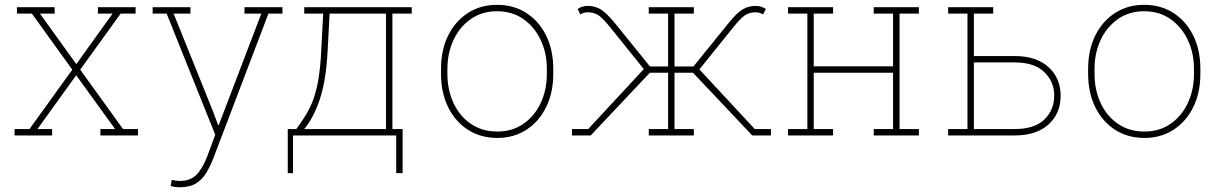

<svg xmlns="http://www.w3.org/2000/svg" viewBox="-20 -558 5016 791"><path d="M40 0V-26.4H101.6L277.8 -271L111.3 -502H49.8V-528.3H205.1V-502H144.5L294.4 -293.9L443.8 -502H383.3V-528.3H538.6V-502H477.1L310.5 -271L486.8 -26.4H548.3V0H393.6V-26.4H454.1L293.9 -248L134.3 -26.4H194.8V0Z M720.2 213.4Q697.8 213.4 683.1 208L687.5 183.1Q692.9 184.6 703.6 186Q714.4 187.5 720.2 187.5Q765.1 187.5 790.3 161.1Q815.4 134.8 835 83L866.7 -2.9L666.5 -502H608.9V-528.3H764.6V-502H695.3L858.9 -95.7L878.4 -43H881.3L1056.6 -502H987.3V-528.3H1143.6V-502H1085.9L861.3 87.9Q847.2 125 830.3 153.3Q813.5 181.6 787.6 197.5Q761.7 213.4 720.2 213.4Z M1165.5 155.3V-26.4H1200.7Q1223.1 -56.6 1240.7 -85.4Q1258.3 -114.3 1271 -149.2Q1283.7 -184.1 1291.7 -231.2Q1299.8 -278.3 1303.2 -344.7L1311.5 -502H1233.4V-528.3H1676.3V-502H1596.7V-26.4H1638.7V155.3H1612.3V0H1187V155.3ZM1233.4 -26.4H1570.3V-502H1337.9L1329.6 -344.7Q1323.2 -227.1 1298.1 -150.6Q1272.9 -74.2 1233.4 -26.4Z M2028.8 10.3Q1960 10.3 1907.7 -23.4Q1855.5 -57.1 1826.2 -116.7Q1796.9 -176.3 1796.9 -253.9V-274.4Q1796.9 -352.1 1826.2 -411.4Q1855.5 -470.7 1907.5 -504.4Q1959.5 -538.1 2027.8 -538.1Q2096.7 -538.1 2148.7 -504.4Q2200.7 -470.7 2230 -411.4Q2259.3 -352.1 2259.3 -274.4V-253.9Q2259.3 -176.3 2230 -116.7Q2200.7 -57.1 2148.7 -23.4Q2096.7 10.3 2028.8 10.3ZM2028.8 -16.1Q2090.8 -16.1 2136.7 -48.1Q2182.6 -80.1 2207.8 -134Q2232.9 -188 2232.9 -253.9V-274.4Q2232.9 -339.4 2207.5 -393.3Q2182.1 -447.3 2136 -479.5Q2089.8 -511.7 2027.8 -511.7Q1965.8 -511.7 1919.7 -479.5Q1873.5 -447.3 1848.4 -393.3Q1823.2 -339.4 1823.2 -274.4V-253.9Q1823.2 -187.5 1848.4 -133.5Q1873.5 -79.6 1919.7 -47.9Q1965.8 -16.1 2028.8 -16.1Z M2336.4 0V-26.4H2403.3L2632.3 -273.4L2493.2 -446.3Q2462.4 -484.4 2444.3 -495.8Q2426.3 -507.3 2401.4 -507.3Q2384.3 -507.3 2371.1 -498.5L2359.4 -521Q2378.4 -533.7 2401.4 -533.7Q2429.7 -533.7 2453.6 -520Q2477.5 -506.3 2512.7 -463.4L2657.7 -284.2H2732.4V-502H2652.8V-528.3H2838.4V-502H2758.8V-284.2H2836.9L2981.9 -463.4Q3016.6 -506.3 3040.5 -520Q3064.5 -533.7 3093.3 -533.7Q3115.2 -533.7 3135.3 -521L3123.5 -498.5Q3109.4 -507.3 3093.3 -507.3Q3068.4 -507.3 3050.3 -495.8Q3032.2 -484.4 3001.5 -446.3L2861.3 -272L3089.4 -26.4H3156.2V0H3079.1L2835 -258.3H2758.8V-26.4H2838.4V0H2652.8V-26.4H2732.4V-258.3H2657.2L2413.6 0Z M3226.6 0V-26.4H3306.2V-502H3226.6V-528.3H3412.1V-502H3332.5V-284.7H3659.2V-502H3579.6V-528.3H3765.6V-502H3686V-26.4H3765.6V0H3579.6V-26.4H3659.2V-258.3H3332.5V-26.4H3412.1V0Z M4160.6 -327.1Q4249.5 -327.1 4299.6 -281.5Q4349.6 -235.8 4349.6 -163.6Q4349.6 -90.3 4299.6 -45.2Q4249.5 0 4160.6 0H3886.2V-26.4H3965.8V-502H3886.2V-528.3H4071.8V-502H3992.2V-327.1ZM4160.6 -26.4Q4241.7 -26.4 4282.5 -65.7Q4323.2 -105 4323.2 -164.6Q4323.2 -221.7 4282.2 -261.2Q4241.2 -300.8 4160.6 -300.8H3992.2V-26.4Z M4694.8 10.3Q4626 10.3 4573.7 -23.4Q4521.5 -57.1 4492.2 -116.7Q4462.9 -176.3 4462.9 -253.9V-274.4Q4462.9 -352.1 4492.2 -411.4Q4521.5 -470.7 4573.5 -504.4Q4625.5 -538.1 4693.8 -538.1Q4762.7 -538.1 4814.7 -504.4Q4866.7 -470.7 4896 -411.4Q4925.3 -352.1 4925.3 -274.4V-253.9Q4925.3 -176.3 4896 -116.7Q4866.7 -57.1 4814.7 -23.4Q4762.7 10.3 4694.8 10.3ZM4694.8 -16.1Q4756.8 -16.1 4802.7 -48.1Q4848.6 -80.1 4873.8 -134Q4898.9 -188 4898.9 -253.9V-274.4Q4898.9 -339.4 4873.5 -393.3Q4848.1 -447.3 4802 -479.5Q4755.9 -511.7 4693.8 -511.7Q4631.8 -511.7 4585.7 -479.5Q4539.6 -447.3 4514.4 -393.3Q4489.3 -339.4 4489.3 -274.4V-253.9Q4489.3 -187.5 4514.4 -133.5Q4539.6 -79.6 4585.7 -47.9Q4631.8 -16.1 4694.8 -16.1Z"/></svg>

Font: Roboto Slab Thin
Style: Regular
Weight: 100
Designer: Google
Version: Version 2.000; ttfautohint (v1.8.1.43-b0c9)